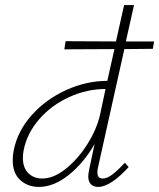

<svg xmlns="http://www.w3.org/2000/svg" viewBox="-20 -731 626 755"><path d="M365 -71Q363 -64 363 -53Q363 -29 384 -29Q401 -29 421.5 -44.5Q442 -60 471 -91L486 -74Q414 4 366 4Q347 4 337 -7Q327 -18 327 -38Q327 -46 331 -66L352 -165Q310 -91 251 -43.5Q192 4 133 4Q89 4 59.5 -23Q30 -50 30 -101Q30 -121 34 -140Q49 -216 105 -278.5Q161 -341 240.5 -377Q320 -413 402 -413L430 -538L233 -537L238 -569L436 -568L468 -711H507L475 -568H586L581 -539L469 -538ZM373 -278 395 -381Q322 -381 252.5 -349.5Q183 -318 134.5 -262.5Q86 -207 73 -140Q70 -124 70 -110Q70 -71 91.5 -50Q113 -29 146 -29Q191 -29 239 -67.5Q287 -106 323.5 -164Q360 -222 373 -278Z"/></svg>

Font: Ysabeau Light
Style: Italic
Weight: 300
Italic angle: -12°
Designer: Christian Thalmann (Catharsis Fonts)
Version: Version 0.003